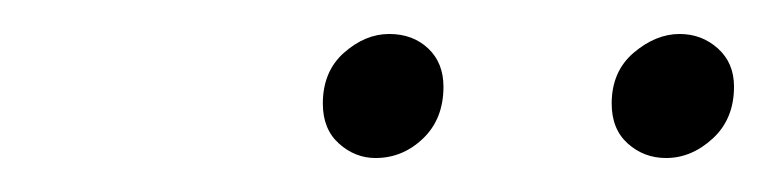

<svg xmlns="http://www.w3.org/2000/svg" viewBox="-20 -710 452 113"><path d="M201 -617Q189 -617 179.5 -625.5Q170 -634 170 -649Q170 -668 182.5 -679Q195 -690 209 -690Q223 -690 232 -681.5Q241 -673 241 -659Q241 -640 229 -628.5Q217 -617 201 -617ZM372 -617Q359 -617 349.5 -625.5Q340 -634 340 -649Q340 -668 353 -679Q366 -690 380 -690Q393 -690 402.5 -681.5Q412 -673 412 -659Q412 -640 399.5 -628.5Q387 -617 372 -617Z"/></svg>

Font: Source Serif 4 48pt Light
Style: Italic
Weight: 300
Italic angle: -12°
Designer: Frank Grießhammer
Foundry: Adobe Systems Incorporated
Version: Version 4.004;hotconv 1.0.116;makeotfexe 2.5.65601